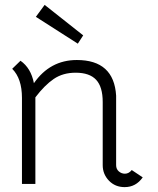

<svg xmlns="http://www.w3.org/2000/svg" viewBox="-20 -754 649 787"><path d="M321 -609 299 -575 127 -685 163 -734ZM30 -472 64 -505Q107 -475 119 -413Q185 -508 295 -508Q447 -508 456 -362V-77Q456 -61 467 -51.5Q478 -42 492 -42Q508 -42 520 -57L565 -27Q537 13 491 13Q452 13 426.5 -13.5Q401 -40 401 -77V-336Q401 -398 374 -427Q347 -456 290 -456Q238 -456 200.5 -430.5Q163 -405 125 -355V0H70V-353Q70 -432 30 -472Z"/></svg>

Font: Bellota
Style: Regular
Weight: 400
Designer: Kemie Guaida
Foundry: Kemie Guaida
Version: Version 1.000;PS 002.000;hotconv 1.0.70;makeotf.lib2.5.58329